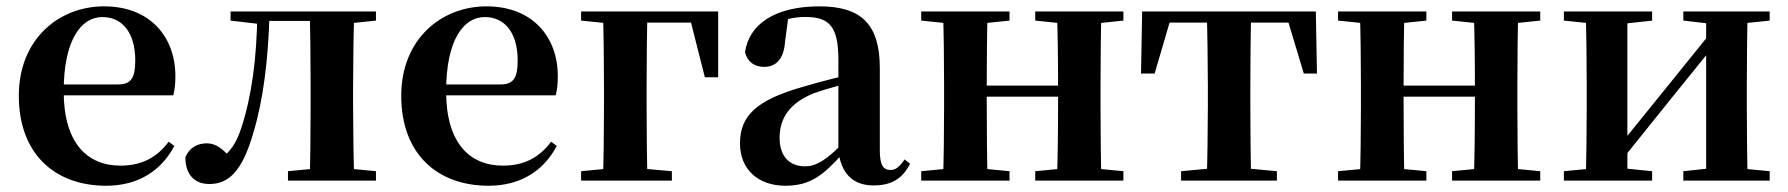

<svg xmlns="http://www.w3.org/2000/svg" viewBox="-20 -572 5662 608"><path d="M316.2 16.2C415.4 16.2 489.6 -29.4 532.1 -109.9L514.2 -123.2C478.5 -75.9 432.1 -47.5 361.4 -47.5C257.6 -47.5 181.7 -117.3 181.7 -282.7C181.7 -444.8 236.5 -518 304.1 -518C367.5 -518 408.3 -468.1 408.3 -380.4C408.3 -325.7 395.6 -304.6 353.4 -304.6H98.1V-270.2H528.7C533.4 -288.1 535.4 -306.2 535.4 -330.9C535.4 -454.7 455.8 -551.9 309.4 -551.9C167.3 -551.9 39.6 -448.8 39.6 -268.8C39.6 -83.9 154.3 16.2 316.2 16.2Z M642.8 10.7C700.9 10.7 746.7 -24.7 783.1 -154.6C813.6 -256 829.9 -384.5 833.7 -535.7H795C793.5 -386.4 776.5 -264.3 743.2 -164.2C728.1 -118.8 710.4 -94.2 684.4 -73.7V-60.3H709.3V-73C684.5 -101.9 662.6 -118.1 635.2 -118.1C604.8 -118.1 580.1 -104.7 567 -74C567 -17.8 597.4 10.7 642.8 10.7ZM710.1 -506.8 806.1 -495.5H813.9V-535.7H710.1ZM815.1 -505.7H1004.2V-535.7H815.1ZM891.9 0H1170.5V-29.9L1063.3 -40.2H1000.2L891.9 -29.9ZM960.6 0H1102.1C1099.8 -50.2 1098.1 -165.3 1098.1 -234.8V-301.2C1098.1 -370.2 1099.8 -485.5 1102.1 -535.7H960.6C962.6 -485.5 963.6 -370.2 963.6 -301.2V-234.8C963.6 -165.3 962.6 -50.2 960.6 0ZM1030.8 -495.5H1063.3L1170.5 -506.8V-535.7H1030.8Z M1527.2 16.2C1626.4 16.2 1700.6 -29.4 1743.1 -109.9L1725.2 -123.2C1689.5 -75.9 1643.1 -47.5 1572.4 -47.5C1468.6 -47.5 1392.7 -117.3 1392.7 -282.7C1392.7 -444.8 1447.5 -518 1515.1 -518C1578.5 -518 1619.3 -468.1 1619.3 -380.4C1619.3 -325.7 1606.6 -304.6 1564.4 -304.6H1309.1V-270.2H1739.7C1744.4 -288.1 1746.4 -306.2 1746.4 -330.9C1746.4 -454.7 1666.8 -551.9 1520.4 -551.9C1378.3 -551.9 1250.6 -448.8 1250.6 -268.8C1250.6 -83.9 1365.3 16.2 1527.2 16.2Z M1888.9 0H2030.6C2028.6 -50.2 2027.6 -165.3 2027.6 -234.8V-292.5C2027.6 -370.2 2028.6 -485.5 2030.6 -535.7H1888.9C1891.6 -485.5 1892.6 -370.2 1892.6 -292.5V-234.8C1892.6 -165.3 1891.6 -50.2 1888.9 0ZM1959.9 -500.4H2196L2161.4 -527.4L2212 -327.4H2254.2L2254.2 -535.7H1959.9ZM1820.2 0H2107.6V-29.9L1990.3 -40.2H1928.7L1820.2 -29.9ZM1820.2 -506.8 1930 -495.5H1959.9V-535.7H1820.2Z M2466.6 16.2C2547.4 16.2 2587.5 -18.5 2645.7 -82.4H2680.8L2665.3 -135.5C2597.4 -62.3 2562.2 -45.3 2530 -45.3C2481.3 -45.3 2448.8 -75.1 2448.8 -135.9C2448.8 -202.7 2485.7 -247.7 2557.1 -276.7C2592.3 -289.6 2650.3 -304.9 2704 -318.9V-344.4C2650.7 -331.6 2577.3 -313.4 2525.4 -297.9C2373 -255.1 2323.3 -204.1 2323.3 -117.6C2323.3 -33.9 2383.1 16.2 2466.6 16.2ZM2746.1 15.2C2802.2 15.2 2837.5 -5.4 2861.9 -53.4L2844.7 -67.2C2826.5 -41.2 2815.3 -33.8 2799.7 -33.8C2777.7 -33.8 2766.1 -48.4 2766.1 -94.8V-356.2C2766.1 -494.2 2708.2 -551.9 2575.1 -551.9C2434.4 -551.9 2351.8 -495.7 2339.2 -406.5C2346.9 -376.3 2368.6 -360.2 2400.3 -360.2C2433.7 -360.2 2462.1 -381.6 2465.9 -439.2L2476.1 -516.3L2413.8 -491.2C2461.9 -510.9 2495.8 -518.3 2530 -518.3C2607.1 -518.3 2634.9 -487.8 2634.9 -381.4V-94C2643 -26.4 2677.7 15.2 2746.1 15.2Z M2965.9 0H3107.6C3105.6 -50.2 3104.6 -165.3 3104.6 -270.6V-291.8C3104.6 -370.2 3105.6 -485.5 3107.6 -535.7H2965.9C2968.6 -485.5 2969.6 -370.2 2969.6 -301.2V-234.8C2969.6 -165.3 2968.6 -50.2 2965.9 0ZM3326.6 0H3468C3466 -50.2 3465 -165.3 3465 -234.8V-301.2C3465 -370.2 3466 -485.5 3468 -535.7H3326.6C3329.6 -485.5 3330.6 -370.2 3330.6 -291.8V-270.6C3330.6 -165.3 3329.6 -50.2 3326.6 0ZM2897.2 0H3176.8V-29.9L3068.6 -40.2H3007L2897.2 -29.9ZM2897.2 -506.8 3007 -495.5H3068.6L3176.8 -506.8V-535.7H2897.2ZM3258.2 0H3537.4V-29.9L3429.5 -40.2H3366.9L3258.2 -29.9ZM3258.2 -506.8 3366.9 -495.5H3429.5L3537.4 -506.8V-535.7H3258.2ZM3036.9 -265.9H3397.1V-301H3036.9Z M3593.2 -339.1H3636.4L3693.5 -534.2L3627.6 -500.4H4116L4050.1 -534.2L4108.7 -339.1H4150.4L4146.8 -535.7H3596.8ZM3720.1 0H4023.5V-29.9L3912.6 -40.2H3831.7L3720.1 -29.9ZM3801.2 0H3942.4C3940.4 -50.2 3939.4 -165.3 3939.4 -234.8V-301.2C3939.4 -370.2 3940.4 -485.5 3942.4 -535.7H3801.2C3803.2 -485.5 3804.9 -370.2 3804.9 -301.2V-234.8C3804.9 -165.3 3803.2 -50.2 3801.2 0Z M4285.9 0H4427.6C4425.6 -50.2 4424.6 -165.3 4424.6 -270.6V-291.8C4424.6 -370.2 4425.6 -485.5 4427.6 -535.7H4285.9C4288.6 -485.5 4289.6 -370.2 4289.6 -301.2V-234.8C4289.6 -165.3 4288.6 -50.2 4285.9 0ZM4646.6 0H4788C4786 -50.2 4785 -165.3 4785 -234.8V-301.2C4785 -370.2 4786 -485.5 4788 -535.7H4646.6C4649.6 -485.5 4650.6 -370.2 4650.6 -291.8V-270.6C4650.6 -165.3 4649.6 -50.2 4646.6 0ZM4217.2 0H4496.8V-29.9L4388.6 -40.2H4327L4217.2 -29.9ZM4217.2 -506.8 4327 -495.5H4388.6L4496.8 -506.8V-535.7H4217.2ZM4578.2 0H4857.4V-29.9L4749.5 -40.2H4686.9L4578.2 -29.9ZM4578.2 -506.8 4686.9 -495.5H4749.5L4857.4 -506.8V-535.7H4578.2ZM4356.9 -265.9H4717.1V-301H4356.9Z M4932.2 0H5211.8V-29.9L5109.4 -40.2H5041L4932.2 -29.9ZM5310.6 0H5584V-29.9L5475.3 -40.2H5407.5L5310.6 -29.9ZM5000.9 0H5133.4V-535.7H5000.9C5003.6 -485.5 5004.6 -370.2 5004.6 -301.2V-234.8C5004.6 -165.3 5003.6 -50.2 5000.9 0ZM5104.7 -51.6 5270.2 -257.7 5434.5 -460.9H5458.7L5411 -485.4L5240.6 -274.4L5081.4 -77.8H5056.4ZM5382.8 0H5514.6C5512.6 -50.2 5511.6 -165.3 5511.6 -234.8V-301.2C5511.6 -370.2 5512.6 -485.5 5514.6 -535.7H5382.8ZM4932.2 -506.8 5042 -495.5H5109.7L5211.8 -506.8V-535.7H4932.2ZM5310.6 -506.8 5407.8 -495.5H5475.5L5584 -506.8V-535.7H5310.6Z"/></svg>

Font: Source Han Serif CN VF
Style: Regular
Weight: 250
Designer: Ryoko NISHIZUKA 西塚涼子 (kana & ideographs); Frank Grießhammer (Latin, Greek & Cyrillic); Wenlong ZHANG 张文龙 (bopomofo); San
Foundry: Adobe
Version: Version 2.002;hotconv 1.1.0;makeotfexe 2.6.0